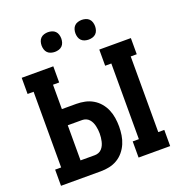

<svg xmlns="http://www.w3.org/2000/svg" viewBox="-164 -1090 1152 1228"><g transform="rotate(-20 412.5 -476.0)"><path d="M569 0V-110H611V-625H569V-735H784V-625H743V-110H784V0ZM41 0V-110H82V-625H41V-735H256V-625H214V-459H312Q341 -459 370 -453Q399 -447 424.5 -432Q450 -417 469 -394.5Q488 -372 499.5 -345Q511 -318 515.5 -288.5Q520 -259 520 -230Q520 -200 515.5 -171Q511 -142 499.5 -115Q488 -88 469 -65Q450 -42 424.5 -27Q399 -12 370 -6Q341 0 312 0ZM312 -110Q325 -110 337.5 -115Q350 -120 359 -130Q368 -140 373.5 -152Q379 -164 382 -177Q385 -190 386.5 -203Q388 -216 388 -230Q388 -243 386.5 -256Q385 -269 382 -282Q379 -295 373.5 -307Q368 -319 359 -329Q350 -339 337.5 -344Q325 -349 312 -349H214V-110ZM528 -818Q515 -818 501.5 -822Q488 -826 478.5 -835.5Q469 -845 465 -858.5Q461 -872 461 -885Q461 -898 465 -911.5Q469 -925 478.5 -934.5Q488 -944 501.5 -948Q515 -952 528 -952Q541 -952 554.5 -948Q568 -944 577.5 -934.5Q587 -925 591 -911.5Q595 -898 595 -885Q595 -872 591 -858.5Q587 -845 577.5 -835.5Q568 -826 554.5 -822Q541 -818 528 -818ZM298 -818Q285 -818 271.5 -822Q258 -826 248.5 -835.5Q239 -845 235 -858.5Q231 -872 231 -885Q231 -898 235 -911.5Q239 -925 248.5 -934.5Q258 -944 271.5 -948Q285 -952 298 -952Q311 -952 324.5 -948Q338 -944 347.5 -934.5Q357 -925 361 -911.5Q365 -898 365 -885Q365 -872 361 -858.5Q357 -845 347.5 -835.5Q338 -826 324.5 -822Q311 -818 298 -818Z"/></g></svg>

Font: Iosevka Etoile Extrabold
Style: Regular
Weight: 800
Designer: Belleve Invis
Foundry: Belleve Invis
Version: Version 22.1.2; ttfautohint (v1.8.4)